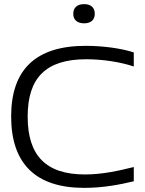

<svg xmlns="http://www.w3.org/2000/svg" viewBox="-20 -901 702 930"><path d="M628 -579V-647C567 -667 479 -679 395 -679C152 -679 34 -563 34 -337C34 -109 152 9 388 9C481 9 561 -7 628 -23V-92C555 -74 477 -56 391 -56C202 -56 114 -148 114 -336C114 -524 202 -614 398 -614C476 -614 562 -601 628 -579ZM335 -833C335 -806 353 -788 388 -788C421 -788 439 -806 439 -833V-835C439 -863 421 -881 388 -881C353 -881 335 -863 335 -835Z"/></svg>

Font: LT Wave Light
Style: Regular
Weight: 300
Designer: Daniel Lyons
Version: Version 2.5 (Glyphs App)